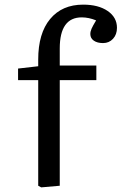

<svg xmlns="http://www.w3.org/2000/svg" viewBox="-20 -802 525 829"><path d="M158 7 145 0V-456H58V-506L145 -516V-545Q145 -658 196.5 -720Q248 -782 339 -782Q405 -782 445 -754.5Q485 -727 485 -682Q485 -653 468 -634.5Q451 -616 425 -616Q400 -616 385 -626.5Q370 -637 370 -655Q370 -666 375.5 -678.5Q381 -691 395 -714Q363 -727 333 -727Q238 -727 238 -593V-519H396V-456H238V0Z"/></svg>

Font: Literata 7pt
Style: Regular
Weight: 400
Designer: Latin by Veronika Burian and Jose Scaglione. Greek by Irene Vlachou. Cyrillic by Vera Evstafieva.
Foundry: TypeTogether
Version: Version 3.002